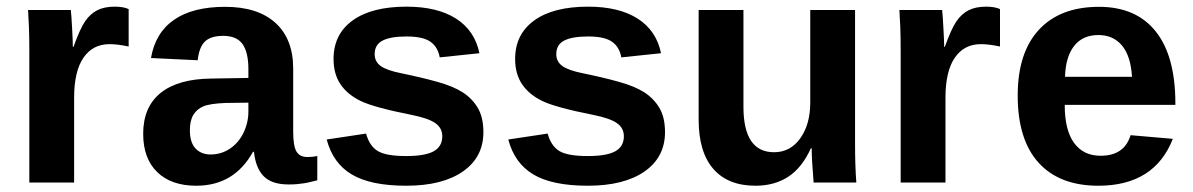

<svg xmlns="http://www.w3.org/2000/svg" viewBox="-20 -559 3654 588"><path d="M69.8 0V-404.3Q69.8 -447.8 68.6 -476.8Q67.4 -505.9 65.9 -528.3H196.8Q198.2 -519.5 200.7 -474.9Q203.1 -430.2 203.1 -415.5H205.1Q225.1 -471.2 240.7 -493.9Q256.3 -516.6 277.8 -527.6Q299.3 -538.6 331.5 -538.6Q357.9 -538.6 374 -531.2V-416.5Q340.8 -423.8 315.4 -423.8Q264.2 -423.8 235.6 -382.3Q207 -340.8 207 -259.3V0Z M581.1 9.8Q504.4 9.8 461.4 -32Q418.5 -73.7 418.5 -149.4Q418.5 -231.4 471.9 -274.4Q525.4 -317.4 627 -318.4L740.7 -320.3V-347.2Q740.7 -398.9 722.7 -424.1Q704.6 -449.2 663.6 -449.2Q625.5 -449.2 607.7 -431.9Q589.8 -414.6 585.4 -374.5L442.4 -381.3Q455.6 -458.5 512.9 -498.3Q570.3 -538.1 669.4 -538.1Q769.5 -538.1 823.7 -488.8Q877.9 -439.5 877.9 -348.6V-156.2Q877.9 -111.8 887.9 -95Q897.9 -78.1 921.4 -78.1Q937 -78.1 951.7 -81.1V-6.8Q939.5 -3.9 929.7 -1.5Q919.9 1 910.2 2.4Q900.4 3.9 889.4 4.9Q878.4 5.9 863.8 5.9Q812 5.9 787.4 -19.5Q762.7 -44.9 757.8 -94.2H754.9Q697.3 9.8 581.1 9.8ZM740.7 -244.6 670.4 -243.7Q622.6 -241.7 602.5 -233.2Q582.5 -224.6 572 -207Q561.5 -189.5 561.5 -160.2Q561.5 -122.6 578.9 -104.2Q596.2 -85.9 625 -85.9Q657.2 -85.9 683.8 -103.5Q710.4 -121.1 725.6 -152.1Q740.7 -183.1 740.7 -217.8Z M1460.4 -154.3Q1460.4 -77.6 1397.7 -33.9Q1335 9.8 1224.1 9.8Q1115.2 9.8 1057.4 -24.7Q999.5 -59.1 980.5 -131.8L1101.1 -149.9Q1111.3 -112.3 1136.5 -96.7Q1161.6 -81.1 1224.1 -81.1Q1281.7 -81.1 1308.1 -95.7Q1334.5 -110.4 1334.5 -141.6Q1334.5 -167 1313.2 -181.9Q1292 -196.8 1241.2 -207Q1125 -230 1084.5 -249.8Q1043.9 -269.5 1022.7 -301Q1001.5 -332.5 1001.5 -378.4Q1001.5 -454.1 1059.8 -496.3Q1118.2 -538.6 1225.1 -538.6Q1319.3 -538.6 1376.7 -502Q1434.1 -465.3 1448.2 -396L1326.7 -383.3Q1320.8 -415.5 1297.9 -431.4Q1274.9 -447.3 1225.1 -447.3Q1176.3 -447.3 1151.9 -434.8Q1127.4 -422.4 1127.4 -393.1Q1127.4 -370.1 1146.2 -356.7Q1165 -343.3 1209.5 -334.5Q1271.5 -321.8 1319.6 -308.3Q1367.7 -294.9 1396.7 -276.4Q1425.8 -257.8 1443.1 -228.8Q1460.4 -199.7 1460.4 -154.3Z M2016.6 -154.3Q2016.6 -77.6 1953.9 -33.9Q1891.1 9.8 1780.3 9.8Q1671.4 9.8 1613.5 -24.7Q1555.7 -59.1 1536.6 -131.8L1657.2 -149.9Q1667.5 -112.3 1692.6 -96.7Q1717.8 -81.1 1780.3 -81.1Q1837.9 -81.1 1864.3 -95.7Q1890.6 -110.4 1890.6 -141.6Q1890.6 -167 1869.4 -181.9Q1848.1 -196.8 1797.4 -207Q1681.2 -230 1640.6 -249.8Q1600.1 -269.5 1578.9 -301Q1557.6 -332.5 1557.6 -378.4Q1557.6 -454.1 1616 -496.3Q1674.3 -538.6 1781.2 -538.6Q1875.5 -538.6 1932.9 -502Q1990.2 -465.3 2004.4 -396L1882.8 -383.3Q1877 -415.5 1854 -431.4Q1831.1 -447.3 1781.2 -447.3Q1732.4 -447.3 1708 -434.8Q1683.6 -422.4 1683.6 -393.1Q1683.6 -370.1 1702.4 -356.7Q1721.2 -343.3 1765.6 -334.5Q1827.6 -321.8 1875.7 -308.3Q1923.8 -294.9 1952.9 -276.4Q1981.9 -257.8 1999.3 -228.8Q2016.6 -199.7 2016.6 -154.3Z M2256.8 -528.3V-231.9Q2256.8 -92.8 2350.6 -92.8Q2400.4 -92.8 2430.9 -135.5Q2461.4 -178.2 2461.4 -245.1V-528.3H2598.6V-118.2Q2598.6 -50.8 2602.5 0H2471.7Q2465.8 -70.3 2465.8 -105H2463.4Q2436 -44.9 2393.8 -17.6Q2351.6 9.8 2293.5 9.8Q2209.5 9.8 2164.6 -41.7Q2119.6 -93.3 2119.6 -192.9V-528.3Z M2738.3 0V-404.3Q2738.3 -447.8 2737.1 -476.8Q2735.8 -505.9 2734.4 -528.3H2865.2Q2866.7 -519.5 2869.1 -474.9Q2871.6 -430.2 2871.6 -415.5H2873.5Q2893.6 -471.2 2909.2 -493.9Q2924.8 -516.6 2946.3 -527.6Q2967.8 -538.6 3000 -538.6Q3026.4 -538.6 3042.5 -531.2V-416.5Q3009.3 -423.8 2983.9 -423.8Q2932.6 -423.8 2904.1 -382.3Q2875.5 -340.8 2875.5 -259.3V0Z M3343.8 9.8Q3224.6 9.8 3160.6 -60.8Q3096.7 -131.3 3096.7 -266.6Q3096.7 -397.5 3161.6 -467.8Q3226.6 -538.1 3345.7 -538.1Q3459.5 -538.1 3519.5 -462.6Q3579.6 -387.2 3579.6 -241.7V-237.8H3240.7Q3240.7 -160.6 3269.3 -121.3Q3297.9 -82 3350.6 -82Q3423.3 -82 3442.4 -145L3571.8 -133.8Q3515.6 9.8 3343.8 9.8ZM3343.8 -451.7Q3295.4 -451.7 3269.3 -418Q3243.2 -384.3 3241.7 -323.7H3446.8Q3442.9 -387.7 3416 -419.7Q3389.2 -451.7 3343.8 -451.7Z"/></svg>

Font: TypoPRO Liberation Sans
Style: Bold
Weight: 700
Designer: Steve Matteson
Foundry: Ascender Corporation
Version: Version 2.00.1